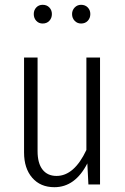

<svg xmlns="http://www.w3.org/2000/svg" viewBox="-20 -760 516 791"><path d="M155.8 -740.2Q172.9 -740.2 183.3 -729.2Q193.8 -718.3 193.8 -702.1Q193.8 -685.5 183.3 -674.3Q172.9 -663.1 155.8 -663.1Q139.6 -663.1 129.4 -674.3Q119.1 -685.5 119.1 -702.1Q119.1 -718.3 129.4 -729.2Q139.6 -740.2 155.8 -740.2ZM314 -740.2Q331.1 -740.2 341.6 -729.2Q352.1 -718.3 352.1 -702.1Q352.1 -685.5 341.6 -674.3Q331.1 -663.1 314 -663.1Q298.3 -663.1 287.6 -674.3Q276.9 -685.5 276.9 -702.1Q276.9 -717.8 287.6 -729Q298.3 -740.2 314 -740.2ZM392.1 -522.9V0H344.2L339.8 -86.9Q289.6 11.2 204.1 11.2Q146.5 11.2 112.8 -27.6Q79.1 -66.4 79.1 -131.8V-522.9H134.8V-137.2Q134.8 -87.4 155.3 -61.3Q175.8 -35.2 212.9 -35.2Q285.6 -35.2 335.9 -142.1V-522.9Z"/></svg>

Font: Fira Sans Compressed Light
Style: Regular
Weight: 300
Width: 1
Designer: Carrois Corporate & Edenspiekermann AG
Foundry: Carrois Corporate GbR & Edenspiekermann AG
Version: Version 4.203;PS 004.203;hotconv 1.0.88;makeotf.lib2.5.64775